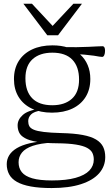

<svg xmlns="http://www.w3.org/2000/svg" viewBox="-20 -736 583 997"><path d="M248 240.5Q184 240.5 139.5 232.2Q95 224 67.5 208.2Q40 192.5 27.5 169.2Q15 146 15 116.5Q15 91 28 70Q41 49 67.5 33.2Q94 17.5 134.2 8Q174.5 -1.5 229 -4L258.5 -6L253 4.5Q189 8 150.2 21.2Q111.5 34.5 94 56.2Q76.5 78 76.5 106.5Q76.5 137 93.2 158Q110 179 148 190Q186 201 249.5 201Q324.5 201 372.5 187.5Q420.5 174 443.8 149.8Q467 125.5 467 92.5Q467 73.5 459.8 58.2Q452.5 43 432.5 32Q412.5 21 374.8 14.8Q337 8.5 275.5 8Q212 7.5 171.8 0.5Q131.5 -6.5 109.5 -18.8Q87.5 -31 79.5 -47.8Q71.5 -64.5 71.5 -85Q71.5 -115 98.5 -139.2Q125.5 -163.5 190 -172L193 -162Q157 -157 141.8 -142.2Q126.5 -127.5 126.5 -107Q126.5 -92 132.2 -81Q138 -70 155.5 -62.5Q173 -55 207.5 -50.8Q242 -46.5 298.5 -45Q365 -43.5 409 -35.2Q453 -27 478.8 -11.5Q504.5 4 515.5 26.5Q526.5 49 526.5 79.5Q526.5 127.5 494.8 163.8Q463 200 401 220.2Q339 240.5 248 240.5ZM250 -151Q189.5 -151 145 -172.2Q100.5 -193.5 76.5 -232.8Q52.5 -272 52.5 -325.5Q52.5 -379.5 77 -418.8Q101.5 -458 146.5 -479.2Q191.5 -500.5 252.5 -500.5Q298 -500.5 334.2 -488.5Q370.5 -476.5 396 -453.5Q421.5 -430.5 435.2 -398.2Q449 -366 449 -326Q449 -272 424.8 -232.8Q400.5 -193.5 355.8 -172.2Q311 -151 250 -151ZM251.5 -189.5Q316 -189.5 353.2 -223Q390.5 -256.5 390.5 -322.5Q390.5 -390 355.5 -426.2Q320.5 -462.5 252 -462.5Q187 -462.5 149.5 -429Q112 -395.5 112 -329.5Q112 -262 147.2 -225.8Q182.5 -189.5 251.5 -189.5ZM340.5 -457.5 300 -491.5Q342.5 -490.5 377.5 -491Q412.5 -491.5 439 -492.8Q465.5 -494 483.8 -495Q502 -496 511.5 -496Q519 -496 522.2 -490Q525.5 -484 525.5 -472.5Q525.5 -459 521.5 -449.8Q517.5 -440.5 510.5 -440.5Q504 -440.5 494.5 -442.2Q485 -444 467.5 -446.8Q450 -449.5 419.5 -452.2Q389 -455 340.5 -457.5ZM263 -591H243.5L361 -716.5H405.5L281.5 -553H225.5L101.5 -716.5H146Z"/></svg>

Font: Newsreader 9pt Light
Style: Regular
Weight: 300
Designer: Hugues Gentile
Foundry: Production Type
Version: Version 1.003